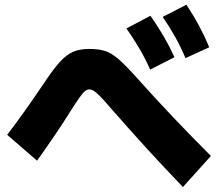

<svg xmlns="http://www.w3.org/2000/svg" viewBox="-20 -791 904 797"><path d="M451.2 -329.1 443.4 -337.9Q414.6 -371.6 397.9 -388.9Q381.3 -406.2 370.6 -413.1Q359.9 -419.9 350.6 -419.9Q341.8 -419.9 332.5 -412.4Q323.2 -404.8 309.1 -384.8Q294.9 -364.7 270.5 -326.2Q216.8 -240.2 133.8 -124L9.8 -231.4Q76.7 -318.4 160.2 -442.4Q200.7 -503.4 228.3 -533.7Q255.9 -564 283.4 -575.9Q311 -587.9 350.6 -587.9Q391.1 -587.9 417.7 -578.9Q444.3 -569.8 473.1 -544.7Q502 -519.5 551.8 -463.9Q692.4 -306.6 855.5 -143.6L739.3 -14.6Q651.9 -106 588.4 -175.5Q524.9 -245.1 451.2 -329.1ZM504.9 -672.9 604.5 -725.6Q636.2 -680.2 659.9 -639.4Q683.6 -598.6 704.1 -553.7L603.5 -502Q583.5 -546.9 559.6 -587.9Q535.6 -628.9 504.9 -672.9ZM655.3 -720.7 753.9 -771.5Q783.7 -726.1 806.4 -683.8Q829.1 -641.6 848.6 -594.7L750 -549.8Q730.5 -595.7 707.5 -637Q684.6 -678.2 655.3 -720.7Z"/></svg>

Font: Pretendard GOV Black
Style: Regular
Weight: 900
Designer: Base glyphs from Inter by Rasmus Andersson; Hangeul glyphs from Noto Sans CJK(Source Han Sans) by Jang Soo-young and Kan
Foundry: Kil Hyung-jin
Version: Version 1.309